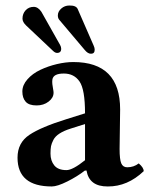

<svg xmlns="http://www.w3.org/2000/svg" viewBox="-20 -670 546 700"><path d="M62 -602.1Q62 -589.8 75.2 -577.1L172.9 -484.9Q180.7 -477.1 188 -477.1Q203.1 -477.1 203.1 -492.2Q203.1 -499 199.2 -505.9L130.9 -627Q118.7 -645 103 -645Q85 -645 73.5 -632.6Q62 -620.1 62 -602.1ZM190.9 -613.8Q190.9 -604 195.8 -598.1L288.1 -488.8Q300.3 -473.6 312 -474.1Q325.2 -474.1 325.2 -488.8Q325.2 -495.6 321.8 -502.9L263.2 -637.2Q257.3 -650.4 232.9 -649.9Q215.8 -649.9 203.4 -638.9Q190.9 -627.9 190.9 -613.8ZM295.4 -48.3 289.1 -47.9Q262.2 -26.9 225.6 -8.5Q189 9.8 168.9 9.8Q43.9 9.8 43.9 -95.2Q43.9 -149.4 86.9 -178.2Q129.9 -207 223.1 -235.8L290 -256.8Q290 -343.8 270 -372.8Q250 -401.9 212.9 -401.9Q173.8 -401.9 170.9 -379.4Q169.9 -372.1 170.9 -363Q171.9 -354 173.6 -345.5Q175.3 -336.9 175.3 -332Q175.3 -313.5 157.2 -299.6Q139.2 -285.6 113.3 -285.6Q85.4 -285.6 73.5 -299.3Q61.5 -313 61.5 -336.4Q61.5 -359.9 80.1 -380.9Q98.6 -401.9 127 -415.3Q155.3 -428.7 187.3 -436.3Q219.2 -443.8 247.1 -443.8Q418 -443.8 418 -271L416 -127Q416 -88.9 422.1 -74.5Q428.2 -60.1 443.8 -60.1Q467.8 -60.1 485.8 -74.2Q503.9 -59.1 503.9 -45.9Q444.8 10.3 373 9.8Q305.2 10.3 295.4 -48.3ZM290 -217.8 237.8 -201.2Q212.9 -193.4 197 -183.1Q181.2 -172.9 174.6 -159.9Q168 -147 166 -137Q164.1 -127 164.1 -109.9Q164.1 -84 178 -66.9Q191.9 -49.8 222.2 -49.8Q245.1 -49.8 290 -85.9Z"/></svg>

Font: Linux Libertine
Style: Bold
Weight: 700
Designer: Philipp H. Poll
Foundry: Philipp H. Poll
Version: Version 5.0.3